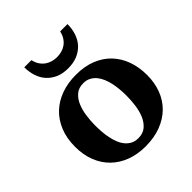

<svg xmlns="http://www.w3.org/2000/svg" viewBox="-199 -842 983 983"><g transform="rotate(-45 292.0 -351.0)"><path d="M403.8 -242.2Q403.8 -263.2 401.9 -286.4Q399.9 -309.6 395.3 -332Q390.6 -354.5 382.3 -374.5Q374 -394.5 361.6 -409.7Q349.1 -424.8 332 -433.8Q314.9 -442.9 292 -442.9Q258.3 -442.9 236.8 -424.3Q215.3 -405.8 203.4 -376.7Q191.4 -347.7 186.8 -313Q182.1 -278.3 182.1 -246.1Q182.1 -224.6 183.8 -201.2Q185.5 -177.7 190.2 -155.3Q194.8 -132.8 202.6 -112.8Q210.4 -92.8 222.9 -77.4Q235.4 -62 252.4 -53Q269.5 -43.9 293 -43.9Q327.1 -43.9 348.6 -62.3Q370.1 -80.6 382.3 -109.4Q394.5 -138.2 399.2 -173.3Q403.8 -208.5 403.8 -242.2ZM553.2 -241.2Q553.2 -185.1 535.4 -138.4Q517.6 -91.8 483.4 -58.3Q449.2 -24.9 400.1 -6.3Q351.1 12.2 289.1 12.2Q231.9 12.2 184.8 -5.4Q137.7 -22.9 103.8 -55.7Q69.8 -88.4 51 -135.5Q32.2 -182.6 32.2 -242.2Q32.2 -303.7 51.8 -351.6Q71.3 -399.4 106.2 -432.4Q141.1 -465.3 189.5 -482.7Q237.8 -500 295.9 -500Q357.9 -500 405.8 -481Q453.6 -461.9 486.3 -427.5Q519 -393.1 536.1 -345.7Q553.2 -298.3 553.2 -241.2ZM449.2 -713.9Q449.2 -680.2 439.5 -650.4Q429.7 -620.6 410.2 -598.6Q390.6 -576.7 361.1 -563.7Q331.5 -550.8 292 -550.8Q252.4 -550.8 223.4 -563.7Q194.3 -576.7 174.8 -598.6Q155.3 -620.6 145.8 -650.4Q136.2 -680.2 136.2 -713.9H188Q192.9 -691.4 203.6 -675.8Q214.4 -660.2 228.5 -650.4Q242.7 -640.6 259 -636.2Q275.4 -631.8 292 -631.8Q309.1 -631.8 325.7 -636.2Q342.3 -640.6 356.2 -650.4Q370.1 -660.2 380.6 -675.8Q391.1 -691.4 396 -713.9Z"/></g></svg>

Font: Charis SIL Phon
Style: Bold
Weight: 700
Foundry: SIL International
Version: Version 5.000